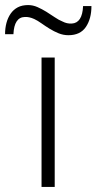

<svg xmlns="http://www.w3.org/2000/svg" viewBox="-59 -738 381 758"><path d="M105 0V-511H157V0ZM211 -599Q191 -599 172.5 -606.5Q154 -614 137 -624.5Q120 -635 104.5 -646Q89 -657 76 -663Q56 -672 39 -671Q-3 -670 -6 -603H-39Q-39 -627 -33.5 -647.5Q-28 -668 -17 -684Q-6 -700 11 -709Q28 -718 52 -718Q71 -718 89 -710Q107 -702 124 -691.5Q141 -681 157 -670Q173 -659 188 -653Q205 -644 224 -645Q266 -647 269 -714H302Q302 -664 280 -631.5Q258 -599 211 -599Z"/></svg>

Font: Transpass ExtraLight
Style: Regular
Weight: 200
Designer: Delve Withrington
Foundry: Delve Fonts
Version: Version 1.001;December 18, 2019;FontCreator 12.0.0.2547 64-b